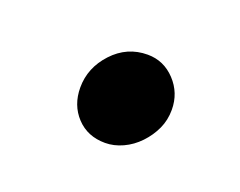

<svg xmlns="http://www.w3.org/2000/svg" viewBox="-40 -408 307 246"><g transform="rotate(20 113.5 -284.5)"><path d="M62 -222ZM129 -347Q151 -347 166.5 -330.5Q182 -314 182 -291Q182 -277 176.5 -265Q171 -253 161.5 -243Q152 -233 140 -227.5Q128 -222 116 -222Q92 -222 77 -238Q62 -254 62 -278Q62 -305 81.5 -326Q101 -347 129 -347Z"/></g></svg>

Font: Rosa Sans
Style: Italic
Weight: 400
Italic angle: -12°
Designer: Pentagram / MCKL
Foundry: Pentagram / MCKL
Version: Version 1.005;September 16, 2019;FontCreator 11.5.0.2425 64-